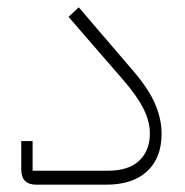

<svg xmlns="http://www.w3.org/2000/svg" viewBox="-20 -504 505 524"><path d="M79 0Q38 0 38 -42V-119H69V-38H273Q331 -38 360 -65.5Q389 -93 389 -140Q389 -172 372 -206.5Q355 -241 317 -285L167 -458L195 -484L344 -310Q386 -261 403.5 -220Q421 -179 421 -139Q421 -73 381.5 -36.5Q342 0 270 0Z"/></svg>

Font: IBM Plex Sans Arabic ExtraLight
Style: Regular
Weight: 200
Designer: Mike Abbink, Paul van der Laan, Pieter van Rosmalen, Wael Morcos, Khajak Apelian
Foundry: Bold Monday
Version: Version 1.1